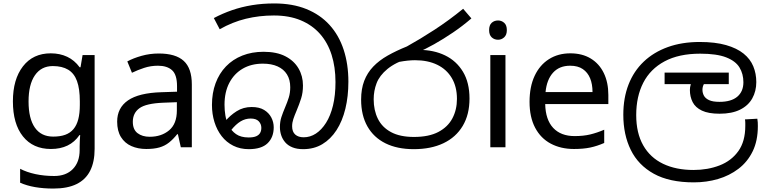

<svg xmlns="http://www.w3.org/2000/svg" viewBox="-20 -856 4459 1116"><path d="M275 -546Q328 -546 370.5 -526Q413 -506 443 -465H448L460 -536H530V9Q530 85 504 136.5Q478 188 425 214Q372 240 290 240Q232 240 183.5 231.5Q135 223 97 206V125Q135 145 186 156Q237 167 295 167Q364 167 403.5 126.5Q443 86 443 16V-5Q443 -17 444 -39.5Q445 -62 446 -71H442Q414 -30 372.5 -10Q331 10 276 10Q172 10 113.5 -63Q55 -136 55 -267Q55 -395 113.5 -470.5Q172 -546 275 -546ZM287 -472Q220 -472 183 -418.5Q146 -365 146 -266Q146 -167 182.5 -114.5Q219 -62 289 -62Q330 -62 359 -72.5Q388 -83 407 -105.5Q426 -128 435 -163Q444 -198 444 -246V-267Q444 -340 427.5 -385Q411 -430 376 -451Q341 -472 287 -472Z M903 -545Q1001 -545 1048 -502Q1095 -459 1095 -365V0H1031L1014 -76H1010Q987 -47 962.5 -27.5Q938 -8 906.5 1Q875 10 830 10Q782 10 743.5 -7Q705 -24 683 -59.5Q661 -95 661 -149Q661 -229 724 -272.5Q787 -316 918 -320L1009 -323V-355Q1009 -422 980 -448Q951 -474 898 -474Q856 -474 818 -461.5Q780 -449 747 -433L720 -499Q755 -518 803 -531.5Q851 -545 903 -545ZM929 -259Q829 -255 790.5 -227Q752 -199 752 -148Q752 -103 779.5 -82Q807 -61 850 -61Q918 -61 963 -98.5Q1008 -136 1008 -214V-262Z M1742 11Q1706 11 1680 0.5Q1654 -10 1638 -28.5Q1622 -47 1614.5 -70Q1607 -93 1607 -117Q1607 -149 1615.5 -175Q1624 -201 1638 -234Q1650 -262 1658.5 -289Q1667 -316 1667 -349Q1667 -393 1648 -423.5Q1629 -454 1593.5 -470Q1558 -486 1508 -486Q1441 -486 1391 -457Q1341 -428 1313 -374.5Q1285 -321 1285 -247Q1285 -215 1290 -185Q1295 -155 1308 -129Q1324 -96 1352 -76.5Q1380 -57 1425 -57Q1453 -57 1469 -64Q1485 -71 1492 -83.5Q1499 -96 1499 -113Q1499 -135 1484 -151Q1469 -167 1437 -167Q1406 -167 1378.5 -150.5Q1351 -134 1323 -99L1290 -152Q1317 -185 1355.5 -209.5Q1394 -234 1443 -234Q1487 -234 1515 -217Q1543 -200 1557 -173Q1571 -146 1571 -116Q1571 -58 1535.5 -23.5Q1500 11 1426 11Q1376 11 1336 -9Q1296 -29 1268.5 -64.5Q1241 -100 1226.5 -146.5Q1212 -193 1212 -246Q1212 -315 1233 -372Q1254 -429 1293.5 -470Q1333 -511 1388.5 -533Q1444 -555 1512 -555Q1588 -555 1638.5 -529Q1689 -503 1715 -458.5Q1741 -414 1741 -359Q1741 -318 1730.5 -284.5Q1720 -251 1704 -213Q1692 -185 1685 -164Q1678 -143 1678 -122Q1678 -90 1696 -74Q1714 -58 1745 -58Q1783 -58 1816 -79.5Q1849 -101 1875 -142Q1901 -183 1915.5 -242.5Q1930 -302 1930 -379Q1930 -466 1907.5 -537Q1885 -608 1840 -659Q1795 -710 1728 -738Q1661 -766 1572 -766Q1487 -766 1409 -747Q1331 -728 1257 -686L1223 -751Q1274 -778 1329 -797Q1384 -816 1445 -826Q1506 -836 1574 -836Q1680 -836 1760.5 -803.5Q1841 -771 1895.5 -711Q1950 -651 1977.5 -567Q2005 -483 2005 -381Q2005 -296 1987.5 -224Q1970 -152 1936 -99.5Q1902 -47 1853.5 -18Q1805 11 1742 11Z M2385 11Q2289 11 2220.5 -23Q2152 -57 2115.5 -121.5Q2079 -186 2079 -277Q2079 -339 2097 -386Q2115 -433 2149.5 -469Q2184 -505 2233.5 -533Q2283 -561 2345 -586Q2421 -628 2505.5 -683Q2590 -738 2672 -805L2720 -749Q2669 -705 2613 -667Q2557 -629 2503.5 -599Q2450 -569 2405 -550L2363 -521Q2278 -493 2232 -455Q2186 -417 2169 -372.5Q2152 -328 2152 -279Q2152 -215 2176.5 -165.5Q2201 -116 2253 -88Q2305 -60 2386 -60Q2473 -60 2528 -89Q2583 -118 2609.5 -168Q2636 -218 2636 -281Q2636 -352 2606 -402.5Q2576 -453 2521.5 -479.5Q2467 -506 2392 -506Q2372 -506 2348.5 -503.5Q2325 -501 2301.5 -496.5Q2278 -492 2257 -485L2332 -555Q2349 -562 2369 -564Q2389 -566 2416 -566Q2501 -566 2567 -534Q2633 -502 2671 -439Q2709 -376 2709 -283Q2709 -190 2669.5 -124Q2630 -58 2557.5 -23.5Q2485 11 2385 11Z M2918 -536V0H2830V-536ZM2875 -737Q2895 -737 2910.5 -723.5Q2926 -710 2926 -681Q2926 -653 2910.5 -639Q2895 -625 2875 -625Q2853 -625 2838 -639Q2823 -653 2823 -681Q2823 -710 2838 -723.5Q2853 -737 2875 -737Z M3295 -546Q3364 -546 3413.5 -516Q3463 -486 3489.5 -431.5Q3516 -377 3516 -304V-251H3149Q3151 -160 3195.5 -112.5Q3240 -65 3320 -65Q3371 -65 3410.5 -74.5Q3450 -84 3492 -102V-25Q3451 -7 3411 1.5Q3371 10 3316 10Q3240 10 3181.5 -21Q3123 -52 3090.5 -113.5Q3058 -175 3058 -264Q3058 -352 3087.5 -415Q3117 -478 3170.5 -512Q3224 -546 3295 -546ZM3294 -474Q3231 -474 3194.5 -433.5Q3158 -393 3151 -321H3424Q3424 -367 3410 -401Q3396 -435 3367.5 -454.5Q3339 -474 3294 -474Z M4013 204Q3871 204 3780.5 154Q3690 104 3646.5 15.5Q3603 -73 3603 -189Q3603 -287 3633.5 -365Q3664 -443 3722 -498Q3780 -553 3862 -582.5Q3944 -612 4047 -612Q4137 -612 4200 -594Q4263 -576 4302 -544.5Q4341 -513 4358.5 -470.5Q4376 -428 4376 -379Q4376 -326 4352.5 -284Q4329 -242 4281.5 -218.5Q4234 -195 4163 -195Q4098 -195 4060 -213Q4022 -231 4006 -262.5Q3990 -294 3990 -333Q3990 -349 3995 -365.5Q4000 -382 4007 -396L4050 -374L4008 -367H3843V-434H4216V-367H4035L4096 -398Q4080 -383 4071.5 -367.5Q4063 -352 4063 -334Q4063 -316 4071.5 -300Q4080 -284 4101.5 -274Q4123 -264 4162 -264Q4230 -264 4265.5 -294Q4301 -324 4301 -378Q4301 -426 4278.5 -463.5Q4256 -501 4201 -522.5Q4146 -544 4050 -544Q3926 -544 3843 -499.5Q3760 -455 3719 -375Q3678 -295 3678 -187Q3678 -83 3718.5 -11.5Q3759 60 3834 96Q3909 132 4011 132Q4094 132 4162.5 105.5Q4231 79 4271.5 22.5Q4312 -34 4312 -124Q4312 -129 4312 -141Q4312 -153 4310 -162L4382 -166Q4384 -155 4384.5 -144.5Q4385 -134 4385 -123Q4385 -38 4355 23.5Q4325 85 4272.5 125Q4220 165 4153.5 184.5Q4087 204 4013 204Z"/></svg>

Font: sinhala15
Style: Book
Weight: 400
Designer: Jelle Bosma - Monotype Design Team
Foundry: Monotype Imaging Inc.
Version: Version 2.003